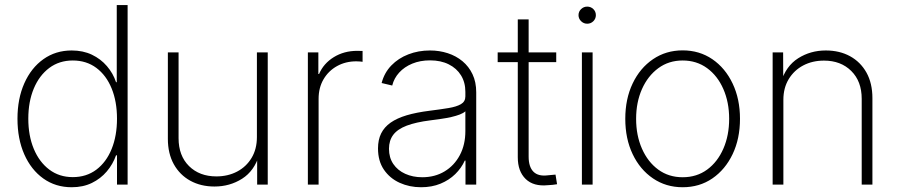

<svg xmlns="http://www.w3.org/2000/svg" viewBox="-20 -748 3637 778"><path d="M270.5 10.7Q205.1 10.7 155.5 -24.7Q106 -60.1 78.4 -122.6Q50.8 -185.1 50.8 -267.1Q50.8 -348.1 78.6 -410.6Q106.4 -473.1 156 -508.3Q205.6 -543.5 270.5 -543.5Q316.4 -543.5 352.3 -526.4Q388.2 -509.3 413.3 -480Q438.5 -450.7 450.2 -415H453.1V-727.5H497.1V0H454.1V-118.7H450.2Q437.5 -82.5 412.6 -53.2Q387.7 -23.9 352.1 -6.6Q316.4 10.7 270.5 10.7ZM274.9 -30.3Q330.1 -30.3 370.4 -60.5Q410.6 -90.8 432.4 -144.3Q454.1 -197.8 454.1 -267.1Q454.1 -336.4 432.4 -389.6Q410.6 -442.9 370.4 -472.9Q330.1 -502.9 274.9 -502.9Q220.2 -502.9 179.7 -472.7Q139.2 -442.4 116.9 -389.2Q94.7 -335.9 94.7 -267.1Q94.7 -198.2 116.9 -144.8Q139.2 -91.3 179.7 -60.8Q220.2 -30.3 274.9 -30.3Z M849.1 7.8Q793.9 7.8 751.2 -15.6Q708.5 -39.1 684.3 -82.5Q660.2 -126 660.2 -185.5V-535.6H703.6V-188Q703.6 -117.2 745.8 -75.2Q788.1 -33.2 856.9 -33.2Q903.3 -33.2 940.7 -52.7Q978 -72.3 999.5 -108.2Q1021 -144 1021 -192.4V-535.6H1064.9V0H1022V-121.6H1030.8Q1010.7 -55.2 960.9 -23.7Q911.1 7.8 849.1 7.8Z M1227.5 0V-535.6H1270V-448.2H1272.9Q1291 -490.7 1332.5 -516.4Q1374 -542 1427.7 -542Q1434.1 -542 1439 -541.7Q1443.8 -541.5 1449.2 -541.5V-497.6Q1445.8 -498 1439.2 -498.8Q1432.6 -499.5 1423.8 -499.5Q1380.4 -499.5 1345.7 -480.2Q1311 -460.9 1291 -426.8Q1271 -392.6 1271 -347.7V0Z M1686 10.7Q1639.2 10.7 1599.4 -7.3Q1559.6 -25.4 1535.6 -60.5Q1511.7 -95.7 1511.7 -146.5Q1511.7 -181.6 1524.4 -207.3Q1537.1 -232.9 1562.7 -251Q1588.4 -269 1627.7 -280.8Q1667 -292.5 1721.2 -299.3Q1764.6 -304.7 1797.1 -310.1Q1829.6 -315.4 1847.7 -325.9Q1865.7 -336.4 1865.7 -357.4V-376Q1865.7 -414.1 1848.1 -442.6Q1830.6 -471.2 1798.3 -487.3Q1766.1 -503.4 1722.7 -503.4Q1682.6 -503.4 1650.6 -490.2Q1618.7 -477.1 1597.7 -454.1Q1576.7 -431.2 1569.3 -401.4L1526.4 -411.6Q1537.1 -453.1 1565.7 -482.7Q1594.2 -512.2 1634.8 -527.8Q1675.3 -543.5 1722.2 -543.5Q1760.3 -543.5 1794.2 -532.5Q1828.1 -521.5 1854 -500Q1879.9 -478.5 1894.8 -447Q1909.7 -415.5 1909.7 -374V0H1866.2V-97.2H1863.3Q1849.6 -66.9 1824.7 -42.5Q1799.8 -18.1 1764.9 -3.7Q1730 10.7 1686 10.7ZM1690.9 -29.8Q1742.2 -29.8 1781.5 -53.5Q1820.8 -77.1 1843.3 -119.4Q1865.7 -161.6 1865.7 -216.8V-296.9Q1857.4 -289.6 1842.8 -283.9Q1828.1 -278.3 1809.1 -273.9Q1790 -269.5 1768.1 -266.4Q1746.1 -263.2 1723.6 -260.3Q1665 -252.9 1627.9 -238.8Q1590.8 -224.6 1573.5 -201.7Q1556.2 -178.7 1556.2 -145Q1556.2 -109.4 1573.7 -83.5Q1591.3 -57.6 1622.1 -43.7Q1652.8 -29.8 1690.9 -29.8Z M2233.9 -535.6V-496.1H1996.6V-535.6ZM2078.1 -669.4H2122.1V-113.3Q2122.1 -71.8 2141.6 -52.2Q2161.1 -32.7 2199.7 -37.6Q2207 -38.1 2215.3 -39.1Q2223.6 -40 2231 -40.5L2237.3 -1.5Q2229 0 2219.2 1Q2209.5 2 2200.2 2.4Q2142.1 8.3 2110.1 -22.7Q2078.1 -53.7 2078.1 -110.8Z M2337.9 0V-535.6H2381.3V0ZM2359.4 -651.9Q2345.2 -651.9 2334.7 -662.1Q2324.2 -672.4 2324.2 -686.5Q2324.2 -701.2 2334.7 -711.2Q2345.2 -721.2 2359.4 -721.2Q2374 -721.2 2384.3 -711.2Q2394.5 -701.2 2394.5 -686.5Q2394.5 -672.4 2384.3 -662.1Q2374 -651.9 2359.4 -651.9Z M2746.1 10.7Q2678.7 10.7 2626 -25.1Q2573.2 -61 2543.5 -123.5Q2513.7 -186 2513.7 -266.6Q2513.7 -347.2 2543.5 -409.7Q2573.2 -472.2 2626 -508.1Q2678.7 -543.9 2746.1 -543.9Q2814 -543.9 2866.5 -508.1Q2918.9 -472.2 2948.7 -409.4Q2978.5 -346.7 2978.5 -266.6Q2978.5 -186 2948.7 -123.5Q2918.9 -61 2866.7 -25.1Q2814.5 10.7 2746.1 10.7ZM2746.1 -29.8Q2803.2 -29.8 2845.5 -60.8Q2887.7 -91.8 2911.1 -145.5Q2934.6 -199.2 2934.6 -266.6Q2934.6 -333.5 2911.1 -387.2Q2887.7 -440.9 2845.2 -471.9Q2802.7 -502.9 2746.1 -502.9Q2689.9 -502.9 2647.5 -471.7Q2605 -440.4 2581.3 -387Q2557.6 -333.5 2557.6 -266.6Q2557.6 -199.2 2581.3 -145.5Q2605 -91.8 2647.2 -60.8Q2689.5 -29.8 2746.1 -29.8Z M3154.3 -343.8V0H3110.8V-535.6H3153.3L3153.8 -414.6H3144.5Q3164.6 -480.5 3214.4 -512Q3264.2 -543.5 3326.2 -543.5Q3381.8 -543.5 3424.3 -520.3Q3466.8 -497.1 3491 -453.9Q3515.1 -410.6 3515.1 -350.1V0H3471.7V-347.7Q3471.7 -418.5 3429.4 -460.4Q3387.2 -502.4 3318.8 -502.4Q3272 -502.4 3234.9 -482.9Q3197.8 -463.4 3176 -427.5Q3154.3 -391.6 3154.3 -343.8Z"/></svg>

Font: Inter 20pt ExtraLight
Style: Regular
Weight: 250
Version: Version 4.001;git-66647c0bb